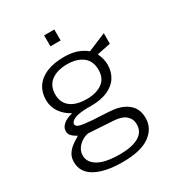

<svg xmlns="http://www.w3.org/2000/svg" viewBox="-201 -814 1019 1109"><g transform="rotate(-30 308.5 -259.5)"><path d="M290.5 171Q177.5 171 111.8 135.5Q46 100 46 30Q46 1 58.5 -19.8Q71 -40.5 88.8 -54.8Q106.5 -69 121.8 -77.8Q137 -86.5 142 -90.5Q133 -96.5 121.8 -103.2Q110.5 -110 102.5 -121Q94.5 -132 94.5 -149.5Q94.5 -172 115.8 -190.8Q137 -209.5 178 -220Q135.5 -242.5 110.5 -279Q85.5 -315.5 85.5 -360.5Q85.5 -410.5 110 -447.5Q134.5 -484.5 182 -504.8Q229.5 -525 299.5 -525Q348.5 -525 383 -513.2Q417.5 -501.5 447 -478Q453.5 -481 470 -487.8Q486.5 -494.5 506.5 -503Q526.5 -511.5 543.5 -518.5Q560.5 -525.5 568 -528.5L567.5 -458.5L476.5 -440Q485.5 -422.5 491 -401.5Q496.5 -380.5 496.5 -361Q496.5 -314.5 474.2 -278.5Q452 -242.5 406.5 -222Q361 -201.5 291.5 -201.5Q287 -201.5 281.8 -201.5Q276.5 -201.5 272 -202Q205.5 -200.5 180.8 -187.5Q156 -174.5 156 -160Q156 -144 178.5 -137.5Q201 -131 259.5 -126.5Q280.5 -125.5 309.2 -124Q338 -122.5 374 -120Q447.5 -115.5 490 -81.2Q532.5 -47 532.5 15.5Q532.5 84.5 473 127.8Q413.5 171 290.5 171ZM302.5 124Q380 124 425 98.8Q470 73.5 470 21.5Q470 -13.5 444.8 -36.2Q419.5 -59 367 -62.5L207 -72.5Q189.5 -73.5 166.5 -61.5Q143.5 -49.5 126.2 -27.5Q109 -5.5 109 23Q109 69 156.5 96.5Q204 124 302.5 124ZM293.5 -248Q357.5 -248 396.8 -276Q436 -304 436 -361Q436 -420.5 396.8 -450Q357.5 -479.5 293.5 -479.5Q228 -479.5 188 -449.8Q148 -420 148 -361Q148 -307 186 -277.5Q224 -248 293.5 -248ZM263 -617V-690H331V-617Z"/></g></svg>

Font: Public Sans Thin ExtraLight
Style: Regular
Weight: 250
Version: Version 1.007